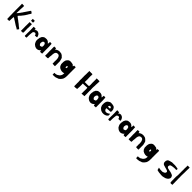

<svg xmlns="http://www.w3.org/2000/svg" viewBox="628 -2864 5323 5323"><g transform="rotate(45 3290.0 -202.0)"><path d="M353 -105Q365 -94 377 -84.5Q389 -75 398 -66Q404 -61 414 -52.5Q424 -44 432 -41Q437 -36 443.5 -32Q450 -28 454 -24Q459 -19 464 -14.5Q469 -10 472 -4Q471 -3 471 -2Q471 -1 470 1Q469 6 465 9Q457 17 452 24.5Q447 32 442 37L434 45Q432 47 432 48Q427 48 423 44Q419 40 414 36Q401 28 396.5 23.5Q392 19 379 15Q376 13 368.5 9Q361 5 358 3Q345 -1 333 -10Q321 -19 307 -27L229 -78Q219 -83 210.5 -89Q202 -95 192 -100Q185 -104 180.5 -107.5Q176 -111 170 -116Q162 -121 153 -126Q144 -131 136 -134L128 -138V-132Q128 -124 126.5 -117Q125 -110 125 -105Q124 -79 122 -53.5Q120 -28 120 -2Q120 6 119.5 14Q119 22 114 30H109Q97 30 91.5 29.5Q86 29 83 29Q75 29 70 30Q67 31 60 31Q58 31 54 30.5Q50 30 42 30Q41 27 39 25Q37 23 37 20Q38 16 38 11Q38 6 38 0Q38 -15 36 -44.5Q34 -74 34 -122Q34 -135 34.5 -143Q35 -151 35 -155Q35 -159 35 -163Q35 -167 34 -172Q32 -188 32 -204Q32 -220 33 -237V-265Q33 -280 32 -295.5Q31 -311 31 -327Q31 -335 31.5 -343Q32 -351 33 -359Q33 -367 32 -373.5Q31 -380 31 -384Q31 -390 32 -393V-506L30 -557Q35 -562 36.5 -562.5Q38 -563 43 -563Q45 -563 46 -562.5Q47 -562 48 -562Q48 -562 58.5 -561.5Q69 -561 81 -560.5Q93 -560 103.5 -559.5Q114 -559 115 -558Q117 -542 115.5 -534.5Q114 -527 114 -507V-488Q110 -460 109.5 -431.5Q109 -403 109 -376Q108 -346 106.5 -332.5Q105 -319 105 -301V-280Q105 -275 104.5 -273.5Q104 -272 104 -271Q104 -269 109 -269L114 -274Q119 -279 124 -285.5Q129 -292 133 -296Q134 -298 139 -303.5Q144 -309 146 -311Q157 -329 165.5 -337Q174 -345 182 -359Q188 -368 193.5 -377Q199 -386 207 -394L209 -396Q214 -407 221 -416.5Q228 -426 235 -437Q243 -448 250.5 -460Q258 -472 266 -483L337 -588Q339 -591 343.5 -595Q348 -599 351 -601Q355 -598 363 -593Q371 -588 382 -580Q390 -575 397.5 -569.5Q405 -564 410 -552Q410 -549 403.5 -538Q397 -527 388.5 -514.5Q380 -502 373 -491.5Q366 -481 365 -479Q359 -469 354.5 -458.5Q350 -448 345 -443Q337 -433 330.5 -421.5Q324 -410 317 -399Q306 -382 293.5 -367Q281 -352 269 -337Q258 -322 247 -308Q236 -294 233 -292Q226 -284 219 -277.5Q212 -271 205 -264Q198 -257 193 -249.5Q188 -242 183 -236Q187 -233 188.5 -230Q190 -227 195 -224Q207 -216 220 -204Q233 -192 245 -184Q262 -175 276 -163.5Q290 -152 307 -138Q311 -133 319.5 -129Q328 -125 336 -116Q340 -112 344.5 -109.5Q349 -107 353 -105Z M539 -417Q538 -419 538 -426Q538 -429 538.5 -435.5Q539 -442 539 -453Q539 -458 538.5 -462Q538 -466 538 -470Q538 -472 538.5 -473Q539 -474 539 -476H611Q616 -476 617 -475.5Q618 -475 618 -470V-405Q614 -404 600 -404H598H587H586H582H581H580H579H578H577H575H574Q561 -404 550.5 -404.5Q540 -405 540 -407Q539 -409 539 -417ZM624 -87Q625 -80 625 -74Q625 -68 625 -62Q625 -56 624.5 -45.5Q624 -35 622 -21Q622 -15 619 -12Q609 -10 598.5 -9Q588 -8 581 -8H572H565Q559 -8 552 -7Q545 -6 541 -6Q541 -12 540.5 -16Q540 -20 540 -23V-31Q541 -34 541 -42Q541 -45 540.5 -51Q540 -57 540 -65V-114Q539 -137 539 -161Q539 -185 538 -193V-200Q538 -206 539 -213Q540 -220 540 -229Q539 -234 539 -238.5Q539 -243 539 -248Q539 -253 539.5 -262.5Q540 -272 540 -286Q540 -298 539.5 -311Q539 -324 539 -330Q539 -335 539 -340Q539 -345 540 -349Q548 -351 560 -351Q572 -351 586 -352Q591 -353 597 -353Q603 -353 608 -353H618H619H620H621H622H623H624Q626 -353 626 -349V-346Q625 -342 625 -340V-317V-284Q625 -277 625 -271Q625 -265 624 -258Q625 -251 625 -245Q625 -239 625 -234Q625 -228 624.5 -218.5Q624 -209 622 -189V-183V-182V-180V-179V-177V-176V-175V-174V-173Q622 -160 623 -143.5Q624 -127 624 -112V-110V-96V-95V-91V-89V-88Z M713 -128Q713 -135 713.5 -144.5Q714 -154 714 -158Q714 -163 714 -167Q714 -171 713 -176Q714 -181 714 -185Q714 -189 714 -194V-195V-203V-204V-207V-208V-213L711 -294V-339Q722 -339 729 -339.5Q736 -340 739 -340Q744 -340 749.5 -339.5Q755 -339 761 -338Q764 -337 769 -337H783Q791 -335 790 -335V-336Q791 -336 793 -334Q793 -329 792 -326.5Q791 -324 791 -319V-287Q795 -292 796.5 -295.5Q798 -299 803 -304L809 -306Q822 -319 838 -322.5Q854 -326 866 -326Q875 -326 879 -325Q883 -325 892 -321.5Q901 -318 910 -313Q919 -311 922 -309L925 -306Q935 -297 944 -290.5Q953 -284 957 -274Q967 -260 973 -244Q979 -228 984 -209Q984 -204 983 -200Q982 -196 977 -196Q962 -191 952 -191Q951 -191 949 -191.5Q947 -192 944 -192Q939 -192 931.5 -191.5Q924 -191 916 -190H905Q903 -191 902.5 -193Q902 -195 902 -196Q901 -202 899.5 -206.5Q898 -211 898 -214Q898 -216 897 -219Q896 -222 895 -224Q893 -228 892 -229Q873 -248 855 -248H854H853H852H851H850Q847 -248 843 -246Q838 -244 828.5 -239.5Q819 -235 816 -232L806 -222Q800 -216 797 -209Q796 -205 795.5 -195.5Q795 -186 795 -184Q793 -175 791 -160Q789 -145 789 -134Q789 -127 787.5 -116Q786 -105 786 -96Q786 -89 785.5 -83Q785 -77 785 -71V-33Q785 -27 784.5 -20Q784 -13 784 -6V16Q759 22 742 22Q726 22 715 16Q713 9 712.5 1Q712 -7 712 -10V-14Q713 -20 713 -26Q713 -32 713 -38Q713 -44 712.5 -56Q712 -68 712 -87V-97Q712 -103 712.5 -111Q713 -119 713 -128Z M1293 2Q1283 9 1276.5 13.5Q1270 18 1261 23Q1246 32 1228.5 35Q1211 38 1196 38Q1181 38 1164.5 32Q1148 26 1135 21Q1131 20 1127.5 17.5Q1124 15 1121 13Q1115 8 1107.5 3Q1100 -2 1095 -7Q1092 -9 1089.5 -11.5Q1087 -14 1083 -16Q1078 -19 1074 -26Q1069 -37 1061.5 -47.5Q1054 -58 1049 -72Q1046 -83 1041 -93Q1036 -103 1036 -112Q1036 -117 1035 -129Q1034 -141 1034 -146Q1034 -155 1034.5 -160Q1035 -165 1035 -175Q1035 -180 1036.5 -185.5Q1038 -191 1040 -200Q1042 -211 1043 -223.5Q1044 -236 1046 -244Q1053 -257 1055.5 -260Q1058 -263 1060 -271Q1062 -277 1065.5 -286.5Q1069 -296 1076 -301Q1079 -303 1085 -308.5Q1091 -314 1097.5 -319.5Q1104 -325 1109.5 -329.5Q1115 -334 1116 -334L1134 -342Q1151 -348 1171 -348L1202 -349H1203H1204H1207H1208H1209H1210H1211H1212H1213Q1221 -349 1222 -348Q1227 -348 1232 -345Q1237 -342 1242 -342Q1255 -342 1267 -330Q1276 -326 1283 -321V-320L1285 -318L1287 -316L1289 -314L1291 -312L1293 -310L1295 -308L1297 -306L1299 -304L1301 -302L1302 -301L1303 -300L1304 -299L1306 -297L1310 -293L1312 -291Q1312 -287 1316 -286Q1317 -285 1317.5 -285Q1318 -285 1319 -284Q1321 -286 1321.5 -292Q1322 -298 1325 -303Q1326 -317 1326.5 -328.5Q1327 -340 1328 -344V-347Q1328 -351 1329.5 -356Q1331 -361 1334 -361H1336Q1337 -362 1339 -362Q1342 -362 1361.5 -358.5Q1381 -355 1396 -355Q1397 -355 1397 -350Q1397 -345 1396 -342L1402 -246V-138Q1402 -135 1401.5 -132Q1401 -129 1401 -126Q1402 -121 1402 -117Q1402 -113 1402 -108V-98V-97V-94V-92V-90V-88Q1403 -85 1403 -78Q1403 -76 1402.5 -71Q1402 -66 1402 -58Q1402 -52 1402.5 -41.5Q1403 -31 1403 -20V-18V-17V-10V-8V-7V-6V-5V-4V-3V-2V0V1V4V10V12V13V14V15V16V18V19V24L1396 25Q1394 26 1391 26Q1390 26 1389 25.5Q1388 25 1380 25Q1378 25 1369 27Q1360 29 1355 29Q1352 29 1347.5 28.5Q1343 28 1339 26Q1334 26 1332 25Q1330 24 1325 24Q1320 20 1319.5 12Q1319 4 1319 -1V-26L1311 -15ZM1274 -130Q1274 -136 1275 -148Q1276 -160 1276 -163Q1276 -182 1267 -207Q1264 -215 1258 -224Q1252 -233 1239 -238Q1232 -240 1227 -242Q1222 -244 1217 -244H1213Q1206 -242 1195.5 -235Q1185 -228 1178 -218Q1173 -213 1172 -207Q1171 -201 1170 -193Q1167 -180 1165.5 -173Q1164 -166 1164 -155Q1164 -135 1175.5 -120Q1187 -105 1190 -100Q1193 -97 1195.5 -96.5Q1198 -96 1203 -91Q1209 -88 1214 -88Q1221 -88 1242 -98H1248Q1257 -103 1263 -108Q1269 -113 1274 -123Z M1501 -341Q1501 -344 1500.5 -346.5Q1500 -349 1500 -350V-353Q1501 -353 1503.5 -353.5Q1506 -354 1508 -354H1514Q1516 -355 1521 -355Q1522 -355 1524 -354.5Q1526 -354 1527 -354Q1532 -354 1534 -355H1564Q1566 -355 1568 -353L1569 -352L1570 -351L1571 -350L1573 -341Q1573 -337 1574 -334Q1576 -324 1576 -317Q1577 -315 1577 -311Q1577 -305 1578 -305Q1582 -309 1584 -313.5Q1586 -318 1589 -320Q1591 -322 1592 -322.5Q1593 -323 1594 -324Q1594 -325 1595 -325H1596V-326H1597Q1597 -326 1610 -334Q1619 -339 1626.5 -342Q1634 -345 1650 -353Q1657 -355 1677 -358.5Q1697 -362 1712 -362Q1723 -361 1730 -359.5Q1737 -358 1749 -356Q1754 -355 1765.5 -354Q1777 -353 1781 -351Q1806 -337 1821 -327Q1836 -317 1847 -300Q1849 -298 1853 -295.5Q1857 -293 1862 -288Q1867 -283 1871.5 -274.5Q1876 -266 1876 -264Q1880 -247 1885 -236.5Q1890 -226 1891 -209Q1892 -201 1896 -191.5Q1900 -182 1900 -172Q1900 -162 1900.5 -153.5Q1901 -145 1901 -140Q1901 -135 1901 -128.5Q1901 -122 1900 -114Q1900 -107 1900.5 -101Q1901 -95 1901 -89V-42V-41V-36V-35V-34V-33V-31V-30Q1901 -22 1900 -18Q1900 -10 1900.5 -4Q1901 2 1901 10V11V12V13V14V15Q1901 16 1899 18Q1898 19 1894 19H1893H1890H1889H1888Q1879 19 1873.5 19.5Q1868 20 1866 20Q1858 20 1854 19L1824 16H1819H1810Q1806 16 1804 13Q1803 5 1803 -1Q1803 -7 1803 -12Q1803 -16 1803.5 -22.5Q1804 -29 1804 -37Q1804 -42 1803 -49.5Q1802 -57 1801 -70L1804 -123Q1804 -134 1803.5 -139Q1803 -144 1802.5 -147.5Q1802 -151 1801.5 -156Q1801 -161 1801 -172Q1801 -190 1794.5 -208Q1788 -226 1779 -244Q1774 -254 1766 -262Q1758 -270 1745 -276Q1743 -277 1740 -278Q1737 -279 1735 -279L1712 -281H1708Q1693 -281 1676 -274.5Q1659 -268 1655 -261Q1651 -255 1648.5 -250.5Q1646 -246 1644 -243V-242H1643V-241Q1642 -241 1642 -240Q1642 -239 1641 -239Q1641 -238 1640 -238V-237V-236Q1639 -236 1639 -235Q1638 -235 1638 -234Q1638 -233 1637 -233V-232H1636V-231Q1635 -229 1633 -221Q1631 -213 1628.5 -202.5Q1626 -192 1624 -180.5Q1622 -169 1622 -160V-158V-153V-151V-150V-149V-148V-147Q1622 -138 1621 -134L1619 -106L1613 -68V-66V-57V-54V-53V-52V-50V-49V-48V-47Q1613 -41 1613 -35.5Q1613 -30 1612 -25V-2Q1607 2 1602 2Q1591 4 1587.5 5.5Q1584 7 1577 7H1570H1560Q1552 7 1542.5 7.5Q1533 8 1527 8Q1516 8 1512 7Q1508 6 1504 6Q1502 5 1501 5V4V3V2V1V0V-1Q1501 -5 1501.5 -13.5Q1502 -22 1502 -31.5Q1502 -41 1502.5 -50Q1503 -59 1503 -64Q1503 -82 1502 -94Q1501 -106 1501 -124Q1501 -139 1500.5 -148.5Q1500 -158 1499 -173Q1499 -181 1500 -193.5Q1501 -206 1501 -220Q1501 -237 1500.5 -253Q1500 -269 1500 -277Q1499 -294 1499 -309.5Q1499 -325 1501 -341Z M1989 -271Q1989 -273 1992.5 -284Q1996 -295 1997 -296Q1999 -301 2000 -304.5Q2001 -308 2006 -315Q2010 -320 2016.5 -327Q2023 -334 2025 -337Q2031 -345 2034 -348Q2038 -353 2046 -358Q2054 -363 2059 -368Q2073 -372 2083.5 -376Q2094 -380 2104 -380Q2124 -380 2142.5 -379Q2161 -378 2175 -373Q2190 -373 2200 -369.5Q2210 -366 2220 -361Q2225 -351 2233 -345.5Q2241 -340 2246 -335L2252 -329Q2259 -333 2259 -339Q2259 -340 2258.5 -340.5Q2258 -341 2258 -342Q2258 -345 2260 -351Q2262 -357 2262 -361.5Q2262 -366 2264 -368Q2265 -369 2268 -369Q2270 -369 2272.5 -368.5Q2275 -368 2279 -368Q2288 -368 2297.5 -368.5Q2307 -369 2311 -369Q2320 -369 2323 -368Q2325 -367 2327 -364.5Q2329 -362 2329 -361V-354V-286Q2329 -281 2328.5 -269Q2328 -257 2328 -244V-240V-239V-230V-229V-228V-226V-225V-224V-223V-221V-219Q2328 -208 2329 -207Q2329 -197 2328.5 -188Q2328 -179 2328 -175V-168L2329 -136V-129Q2329 -123 2328.5 -115.5Q2328 -108 2328 -100Q2328 -95 2328 -90Q2328 -85 2329 -80Q2330 -77 2330 -68Q2330 -66 2329.5 -55Q2329 -44 2328.5 -30.5Q2328 -17 2327.5 -4.5Q2327 8 2327 13Q2327 32 2320.5 51.5Q2314 71 2309 90Q2304 100 2299 109Q2294 118 2284 129Q2280 134 2275 141.5Q2270 149 2265 154Q2260 161 2247.5 169.5Q2235 178 2230 186Q2225 192 2213 196Q2201 200 2196 201L2161 213Q2152 218 2142.5 221.5Q2133 225 2119 226Q2117 226 2115 226Q2115 225 2114 225Q2112 225 2111 226Q2101 226 2094.5 228.5Q2088 231 2078 231H2072Q2058 231 2055 230.5Q2052 230 2049 230Q2046 230 2041.5 230Q2037 230 2032 231Q2031 231 2027.5 231.5Q2024 232 2023 232Q2021 232 2021 231Q2021 212 2019.5 196Q2018 180 2018 165L2025 159H2059Q2073 154 2084.5 153Q2096 152 2111 147Q2125 138 2136.5 129Q2148 120 2162 115Q2172 106 2181 96.5Q2190 87 2195 77Q2204 68 2206.5 58Q2209 48 2214 38Q2214 29 2217 19.5Q2220 10 2220 0V-26Q2220 -29 2219 -29Q2218 -29 2217 -28Q2216 -27 2215.5 -27Q2215 -27 2214 -26Q2200 -17 2181 -15.5Q2162 -14 2143 -14H2136Q2123 -16 2109 -20Q2096 -23 2087 -26Q2078 -29 2067 -35Q2064 -37 2058 -39.5Q2052 -42 2038 -50L2004 -88Q2001 -93 1998.5 -101Q1996 -109 1992 -120Q1990 -126 1987 -133Q1984 -140 1982 -148V-232Q1982 -237 1984.5 -245.5Q1987 -254 1987 -258Q1987 -261 1988 -262Q1988 -264 1988.5 -266Q1989 -268 1989 -271ZM2143 -161Q2148 -161 2152.5 -162Q2157 -163 2162 -168Q2164 -172 2164 -175Q2164 -176 2163.5 -176.5Q2163 -177 2163 -178Q2163 -181 2165 -183Q2169 -190 2169 -192Q2169 -193 2168.5 -194Q2168 -195 2168 -200Q2168 -213 2156 -225Q2151 -230 2149 -230Q2147 -230 2136 -225Q2129 -218 2129 -196Q2129 -194 2128.5 -190Q2128 -186 2128 -184Q2128 -180 2130 -174Q2130 -172 2135 -166.5Q2140 -161 2143 -161Z M2795 -255Q2795 -254 2798 -254Q2800 -254 2804.5 -254.5Q2809 -255 2818 -255H2930Q2938 -255 2944.5 -258Q2951 -261 2959 -261V-267Q2961 -276 2962 -294Q2963 -312 2963 -321Q2963 -329 2962 -337.5Q2961 -346 2961 -354Q2962 -357 2962 -362Q2962 -366 2961 -371.5Q2960 -377 2960 -385V-431Q2960 -434 2960.5 -441Q2961 -448 2961 -452Q2961 -461 2960 -466Q2960 -482 2960.5 -489Q2961 -496 2961 -500Q2961 -505 2961 -510Q2961 -515 2960 -521Q2961 -522 2961 -525Q2961 -527 2960 -529.5Q2959 -532 2959 -537Q2959 -539 2958.5 -540.5Q2958 -542 2958 -544V-548V-550V-551V-552Q2958 -558 2959 -561H3066Q3071 -556 3071.5 -552.5Q3072 -549 3072 -544Q3072 -530 3071.5 -517.5Q3071 -505 3071 -494Q3071 -476 3068.5 -455.5Q3066 -435 3066 -413Q3066 -405 3066.5 -397Q3067 -389 3067 -385Q3067 -376 3066 -371Q3063 -346 3062.5 -323Q3062 -300 3062 -277Q3062 -257 3064 -236.5Q3066 -216 3066 -199Q3064 -192 3064 -174.5Q3064 -157 3064.5 -137Q3065 -117 3065.5 -99Q3066 -81 3066 -74V28Q3044 28 3026.5 30.5Q3009 33 2991 33Q2983 33 2977.5 33.5Q2972 34 2964 39L2959 33Q2961 22 2960 1Q2959 -20 2959 -37V-40V-48V-51V-52V-53V-54V-55V-56Q2960 -79 2960.5 -102.5Q2961 -126 2961 -149Q2961 -149 2960.5 -154.5Q2960 -160 2959.5 -167.5Q2959 -175 2959 -182Q2959 -189 2959 -191Q2959 -194 2957 -194H2954H2950Q2946 -195 2939 -195Q2935 -195 2930 -194Q2925 -193 2915 -193Q2903 -193 2881.5 -191Q2860 -189 2848 -189L2804 -188Q2799 -188 2796.5 -188.5Q2794 -189 2793 -189Q2790 -189 2788 -188Q2785 -188 2785 -184Q2785 -182 2786 -181Q2786 -169 2787 -156.5Q2788 -144 2788 -130V-103Q2788 -77 2787.5 -52Q2787 -27 2783 -1V28Q2778 32 2773.5 32.5Q2769 33 2761 33Q2753 33 2741 33.5Q2729 34 2721 39H2692Q2687 39 2683 37.5Q2679 36 2670 33V-35Q2670 -60 2669.5 -67Q2669 -74 2669 -78Q2668 -80 2668 -86Q2668 -88 2668.5 -92.5Q2669 -97 2669 -100Q2670 -106 2670 -112Q2670 -118 2670 -124Q2670 -134 2669 -150Q2668 -166 2667 -181Q2666 -186 2666 -190Q2666 -194 2666 -199V-200V-207V-208V-210V-211V-212V-213V-214V-215V-216Q2666 -233 2667 -245Q2668 -257 2668 -264Q2668 -269 2668 -273.5Q2668 -278 2667 -283Q2666 -288 2666 -291.5Q2666 -295 2666 -299Q2666 -309 2668 -319V-322Q2668 -327 2666.5 -335.5Q2665 -344 2665 -356Q2665 -386 2667 -410Q2669 -434 2669 -444Q2669 -449 2669 -454Q2669 -459 2668 -464V-465V-469V-471V-472V-473V-474V-475V-476V-477V-478Q2668 -491 2669 -509Q2670 -527 2670 -532Q2670 -541 2668 -545.5Q2666 -550 2666 -554V-561H2788Q2793 -556 2794 -553Q2795 -552 2795 -550Q2796 -545 2796 -540Q2796 -535 2796 -530Q2796 -521 2795 -506.5Q2794 -492 2793 -472Q2793 -445 2794.5 -419Q2796 -393 2797 -367Q2797 -353 2796.5 -338Q2796 -323 2796 -309Q2796 -295 2795.5 -282.5Q2795 -270 2795 -264Z M3401 2Q3391 9 3384.5 13.5Q3378 18 3369 23Q3354 32 3336.5 35Q3319 38 3304 38Q3289 38 3272.5 32Q3256 26 3243 21Q3239 20 3235.5 17.5Q3232 15 3229 13Q3223 8 3215.5 3Q3208 -2 3203 -7Q3200 -9 3197.5 -11.5Q3195 -14 3191 -16Q3186 -19 3182 -26Q3177 -37 3169.5 -47.5Q3162 -58 3157 -72Q3154 -83 3149 -93Q3144 -103 3144 -112Q3144 -117 3143 -129Q3142 -141 3142 -146Q3142 -155 3142.5 -160Q3143 -165 3143 -175Q3143 -180 3144.5 -185.5Q3146 -191 3148 -200Q3150 -211 3151 -223.5Q3152 -236 3154 -244Q3161 -257 3163.5 -260Q3166 -263 3168 -271Q3170 -277 3173.5 -286.5Q3177 -296 3184 -301Q3187 -303 3193 -308.5Q3199 -314 3205.5 -319.5Q3212 -325 3217.5 -329.5Q3223 -334 3224 -334L3242 -342Q3259 -348 3279 -348L3310 -349H3311H3312H3315H3316H3317H3318H3319H3320H3321Q3329 -349 3330 -348Q3335 -348 3340 -345Q3345 -342 3350 -342Q3363 -342 3375 -330Q3384 -326 3391 -321V-320L3393 -318L3395 -316L3397 -314L3399 -312L3401 -310L3403 -308L3405 -306L3407 -304L3409 -302L3410 -301L3411 -300L3412 -299L3414 -297L3418 -293L3420 -291Q3420 -287 3424 -286Q3425 -285 3425.5 -285Q3426 -285 3427 -284Q3429 -286 3429.5 -292Q3430 -298 3433 -303Q3434 -317 3434.5 -328.5Q3435 -340 3436 -344V-347Q3436 -351 3437.5 -356Q3439 -361 3442 -361H3444Q3445 -362 3447 -362Q3450 -362 3469.5 -358.5Q3489 -355 3504 -355Q3505 -355 3505 -350Q3505 -345 3504 -342L3510 -246V-138Q3510 -135 3509.5 -132Q3509 -129 3509 -126Q3510 -121 3510 -117Q3510 -113 3510 -108V-98V-97V-94V-92V-90V-88Q3511 -85 3511 -78Q3511 -76 3510.5 -71Q3510 -66 3510 -58Q3510 -52 3510.5 -41.5Q3511 -31 3511 -20V-18V-17V-10V-8V-7V-6V-5V-4V-3V-2V0V1V4V10V12V13V14V15V16V18V19V24L3504 25Q3502 26 3499 26Q3498 26 3497 25.5Q3496 25 3488 25Q3486 25 3477 27Q3468 29 3463 29Q3460 29 3455.5 28.5Q3451 28 3447 26Q3442 26 3440 25Q3438 24 3433 24Q3428 20 3427.5 12Q3427 4 3427 -1V-26L3419 -15ZM3382 -130Q3382 -136 3383 -148Q3384 -160 3384 -163Q3384 -182 3375 -207Q3372 -215 3366 -224Q3360 -233 3347 -238Q3340 -240 3335 -242Q3330 -244 3325 -244H3321Q3314 -242 3303.5 -235Q3293 -228 3286 -218Q3281 -213 3280 -207Q3279 -201 3278 -193Q3275 -180 3273.5 -173Q3272 -166 3272 -155Q3272 -135 3283.5 -120Q3295 -105 3298 -100Q3301 -97 3303.5 -96.5Q3306 -96 3311 -91Q3317 -88 3322 -88Q3329 -88 3350 -98H3356Q3365 -103 3371 -108Q3377 -113 3382 -123Z M3895 -192Q3895 -187 3890 -182Q3887 -179 3881 -178Q3875 -177 3870 -177Q3866 -176 3862 -175.5Q3858 -175 3853 -175H3851H3850H3844H3843H3842H3841H3840H3839H3838H3837H3836Q3822 -175 3815 -174.5Q3808 -174 3792 -172L3732 -167V-155Q3732 -144 3735 -133.5Q3738 -123 3746 -112Q3751 -104 3758 -97Q3765 -90 3772 -88Q3775 -87 3778 -86Q3781 -85 3783 -84Q3792 -80 3798 -80H3801Q3828 -80 3840.5 -86Q3853 -92 3871 -101Q3875 -101 3879.5 -105Q3884 -109 3886 -110Q3891 -112 3900.5 -120Q3910 -128 3915 -130Q3917 -128 3917 -122V-109Q3917 -100 3918 -95V-64Q3910 -55 3908.5 -53Q3907 -51 3902 -46L3893 -37Q3875 -19 3855 -13Q3844 -7 3831 -4.5Q3818 -2 3810 1Q3805 2 3801 2.5Q3797 3 3793 3H3785Q3766 3 3748 2.5Q3730 2 3710 -8H3708Q3701 -8 3689.5 -12.5Q3678 -17 3674 -22Q3663 -28 3654.5 -37Q3646 -46 3636 -53Q3622 -63 3616 -74Q3610 -85 3605 -97Q3603 -102 3600.5 -107Q3598 -112 3596 -117L3593 -126Q3592 -127 3592 -128Q3592 -129 3591 -130V-131Q3590 -133 3589.5 -135Q3589 -137 3588 -139Q3588 -150 3587.5 -160Q3587 -170 3587 -180V-217Q3587 -235 3594.5 -260Q3602 -285 3613 -303Q3615 -306 3620 -311Q3623 -315 3627.5 -319Q3632 -323 3637 -328Q3640 -329 3643.5 -331Q3647 -333 3654 -337Q3657 -339 3661.5 -344Q3666 -349 3674 -351Q3685 -355 3695 -359.5Q3705 -364 3710 -364Q3717 -364 3735.5 -363Q3754 -362 3771 -361Q3780 -360 3786 -358Q3792 -356 3795 -356Q3810 -355 3820 -351Q3838 -345 3846.5 -338.5Q3855 -332 3861 -325Q3865 -320 3868.5 -313.5Q3872 -307 3876 -302Q3881 -296 3885.5 -285.5Q3890 -275 3892 -265Q3894 -257 3895 -244Q3896 -231 3896 -221Q3896 -211 3895.5 -206Q3895 -201 3895 -192ZM3809 -251V-253V-254V-255V-256V-257V-258Q3809 -263 3807 -265Q3799 -278 3787.5 -280Q3776 -282 3769 -282Q3762 -282 3759 -281Q3752 -280 3750 -276Q3750 -275 3749 -275Q3748 -274 3748 -273V-272Q3747 -271 3746 -271V-270Q3745 -269 3745 -268.5Q3745 -268 3744 -267Q3742 -265 3741 -263Q3740 -261 3738 -259Q3736 -257 3735.5 -253.5Q3735 -250 3734 -247Q3732 -242 3732 -240Q3732 -238 3734 -230Q3739 -228 3750 -227Q3761 -226 3773.5 -226Q3786 -226 3797.5 -227Q3809 -228 3813 -230V-231Q3813 -232 3811 -236Q3809 -240 3809 -250Z M3986 -128Q3986 -135 3986.5 -144.5Q3987 -154 3987 -158Q3987 -163 3987 -167Q3987 -171 3986 -176Q3987 -181 3987 -185Q3987 -189 3987 -194V-195V-203V-204V-207V-208V-213L3984 -294V-339Q3995 -339 4002 -339.5Q4009 -340 4012 -340Q4017 -340 4022.5 -339.5Q4028 -339 4034 -338Q4037 -337 4042 -337H4056Q4064 -335 4063 -335V-336Q4064 -336 4066 -334Q4066 -329 4065 -326.5Q4064 -324 4064 -319V-287Q4068 -292 4069.5 -295.5Q4071 -299 4076 -304L4082 -306Q4095 -319 4111 -322.5Q4127 -326 4139 -326Q4148 -326 4152 -325Q4156 -325 4165 -321.5Q4174 -318 4183 -313Q4192 -311 4195 -309L4198 -306Q4208 -297 4217 -290.5Q4226 -284 4230 -274Q4240 -260 4246 -244Q4252 -228 4257 -209Q4257 -204 4256 -200Q4255 -196 4250 -196Q4235 -191 4225 -191Q4224 -191 4222 -191.5Q4220 -192 4217 -192Q4212 -192 4204.5 -191.5Q4197 -191 4189 -190H4178Q4176 -191 4175.5 -193Q4175 -195 4175 -196Q4174 -202 4172.5 -206.5Q4171 -211 4171 -214Q4171 -216 4170 -219Q4169 -222 4168 -224Q4166 -228 4165 -229Q4146 -248 4128 -248H4127H4126H4125H4124H4123Q4120 -248 4116 -246Q4111 -244 4101.5 -239.5Q4092 -235 4089 -232L4079 -222Q4073 -216 4070 -209Q4069 -205 4068.5 -195.5Q4068 -186 4068 -184Q4066 -175 4064 -160Q4062 -145 4062 -134Q4062 -127 4060.5 -116Q4059 -105 4059 -96Q4059 -89 4058.5 -83Q4058 -77 4058 -71V-33Q4058 -27 4057.5 -20Q4057 -13 4057 -6V16Q4032 22 4015 22Q3999 22 3988 16Q3986 9 3985.5 1Q3985 -7 3985 -10V-14Q3986 -20 3986 -26Q3986 -32 3986 -38Q3986 -44 3985.5 -56Q3985 -68 3985 -87V-97Q3985 -103 3985.5 -111Q3986 -119 3986 -128Z M4566 2Q4556 9 4549.5 13.5Q4543 18 4534 23Q4519 32 4501.5 35Q4484 38 4469 38Q4454 38 4437.5 32Q4421 26 4408 21Q4404 20 4400.5 17.5Q4397 15 4394 13Q4388 8 4380.5 3Q4373 -2 4368 -7Q4365 -9 4362.5 -11.5Q4360 -14 4356 -16Q4351 -19 4347 -26Q4342 -37 4334.5 -47.5Q4327 -58 4322 -72Q4319 -83 4314 -93Q4309 -103 4309 -112Q4309 -117 4308 -129Q4307 -141 4307 -146Q4307 -155 4307.5 -160Q4308 -165 4308 -175Q4308 -180 4309.5 -185.5Q4311 -191 4313 -200Q4315 -211 4316 -223.5Q4317 -236 4319 -244Q4326 -257 4328.5 -260Q4331 -263 4333 -271Q4335 -277 4338.5 -286.5Q4342 -296 4349 -301Q4352 -303 4358 -308.5Q4364 -314 4370.5 -319.5Q4377 -325 4382.5 -329.5Q4388 -334 4389 -334L4407 -342Q4424 -348 4444 -348L4475 -349H4476H4477H4480H4481H4482H4483H4484H4485H4486Q4494 -349 4495 -348Q4500 -348 4505 -345Q4510 -342 4515 -342Q4528 -342 4540 -330Q4549 -326 4556 -321V-320L4558 -318L4560 -316L4562 -314L4564 -312L4566 -310L4568 -308L4570 -306L4572 -304L4574 -302L4575 -301L4576 -300L4577 -299L4579 -297L4583 -293L4585 -291Q4585 -287 4589 -286Q4590 -285 4590.5 -285Q4591 -285 4592 -284Q4594 -286 4594.5 -292Q4595 -298 4598 -303Q4599 -317 4599.5 -328.5Q4600 -340 4601 -344V-347Q4601 -351 4602.5 -356Q4604 -361 4607 -361H4609Q4610 -362 4612 -362Q4615 -362 4634.5 -358.5Q4654 -355 4669 -355Q4670 -355 4670 -350Q4670 -345 4669 -342L4675 -246V-138Q4675 -135 4674.5 -132Q4674 -129 4674 -126Q4675 -121 4675 -117Q4675 -113 4675 -108V-98V-97V-94V-92V-90V-88Q4676 -85 4676 -78Q4676 -76 4675.5 -71Q4675 -66 4675 -58Q4675 -52 4675.5 -41.5Q4676 -31 4676 -20V-18V-17V-10V-8V-7V-6V-5V-4V-3V-2V0V1V4V10V12V13V14V15V16V18V19V24L4669 25Q4667 26 4664 26Q4663 26 4662 25.5Q4661 25 4653 25Q4651 25 4642 27Q4633 29 4628 29Q4625 29 4620.5 28.5Q4616 28 4612 26Q4607 26 4605 25Q4603 24 4598 24Q4593 20 4592.5 12Q4592 4 4592 -1V-26L4584 -15ZM4547 -130Q4547 -136 4548 -148Q4549 -160 4549 -163Q4549 -182 4540 -207Q4537 -215 4531 -224Q4525 -233 4512 -238Q4505 -240 4500 -242Q4495 -244 4490 -244H4486Q4479 -242 4468.5 -235Q4458 -228 4451 -218Q4446 -213 4445 -207Q4444 -201 4443 -193Q4440 -180 4438.5 -173Q4437 -166 4437 -155Q4437 -135 4448.5 -120Q4460 -105 4463 -100Q4466 -97 4468.5 -96.5Q4471 -96 4476 -91Q4482 -88 4487 -88Q4494 -88 4515 -98H4521Q4530 -103 4536 -108Q4542 -113 4547 -123Z M4774 -341Q4774 -344 4773.5 -346.5Q4773 -349 4773 -350V-353Q4774 -353 4776.5 -353.5Q4779 -354 4781 -354H4787Q4789 -355 4794 -355Q4795 -355 4797 -354.5Q4799 -354 4800 -354Q4805 -354 4807 -355H4837Q4839 -355 4841 -353L4842 -352L4843 -351L4844 -350L4846 -341Q4846 -337 4847 -334Q4849 -324 4849 -317Q4850 -315 4850 -311Q4850 -305 4851 -305Q4855 -309 4857 -313.5Q4859 -318 4862 -320Q4864 -322 4865 -322.5Q4866 -323 4867 -324Q4867 -325 4868 -325H4869V-326H4870Q4870 -326 4883 -334Q4892 -339 4899.5 -342Q4907 -345 4923 -353Q4930 -355 4950 -358.5Q4970 -362 4985 -362Q4996 -361 5003 -359.5Q5010 -358 5022 -356Q5027 -355 5038.5 -354Q5050 -353 5054 -351Q5079 -337 5094 -327Q5109 -317 5120 -300Q5122 -298 5126 -295.5Q5130 -293 5135 -288Q5140 -283 5144.5 -274.5Q5149 -266 5149 -264Q5153 -247 5158 -236.5Q5163 -226 5164 -209Q5165 -201 5169 -191.5Q5173 -182 5173 -172Q5173 -162 5173.5 -153.5Q5174 -145 5174 -140Q5174 -135 5174 -128.5Q5174 -122 5173 -114Q5173 -107 5173.5 -101Q5174 -95 5174 -89V-42V-41V-36V-35V-34V-33V-31V-30Q5174 -22 5173 -18Q5173 -10 5173.5 -4Q5174 2 5174 10V11V12V13V14V15Q5174 16 5172 18Q5171 19 5167 19H5166H5163H5162H5161Q5152 19 5146.5 19.5Q5141 20 5139 20Q5131 20 5127 19L5097 16H5092H5083Q5079 16 5077 13Q5076 5 5076 -1Q5076 -7 5076 -12Q5076 -16 5076.5 -22.5Q5077 -29 5077 -37Q5077 -42 5076 -49.5Q5075 -57 5074 -70L5077 -123Q5077 -134 5076.5 -139Q5076 -144 5075.5 -147.5Q5075 -151 5074.5 -156Q5074 -161 5074 -172Q5074 -190 5067.5 -208Q5061 -226 5052 -244Q5047 -254 5039 -262Q5031 -270 5018 -276Q5016 -277 5013 -278Q5010 -279 5008 -279L4985 -281H4981Q4966 -281 4949 -274.5Q4932 -268 4928 -261Q4924 -255 4921.5 -250.5Q4919 -246 4917 -243V-242H4916V-241Q4915 -241 4915 -240Q4915 -239 4914 -239Q4914 -238 4913 -238V-237V-236Q4912 -236 4912 -235Q4911 -235 4911 -234Q4911 -233 4910 -233V-232H4909V-231Q4908 -229 4906 -221Q4904 -213 4901.5 -202.5Q4899 -192 4897 -180.5Q4895 -169 4895 -160V-158V-153V-151V-150V-149V-148V-147Q4895 -138 4894 -134L4892 -106L4886 -68V-66V-57V-54V-53V-52V-50V-49V-48V-47Q4886 -41 4886 -35.5Q4886 -30 4885 -25V-2Q4880 2 4875 2Q4864 4 4860.5 5.5Q4857 7 4850 7H4843H4833Q4825 7 4815.5 7.5Q4806 8 4800 8Q4789 8 4785 7Q4781 6 4777 6Q4775 5 4774 5V4V3V2V1V0V-1Q4774 -5 4774.5 -13.5Q4775 -22 4775 -31.5Q4775 -41 4775.5 -50Q4776 -59 4776 -64Q4776 -82 4775 -94Q4774 -106 4774 -124Q4774 -139 4773.5 -148.5Q4773 -158 4772 -173Q4772 -181 4773 -193.5Q4774 -206 4774 -220Q4774 -237 4773.5 -253Q4773 -269 4773 -277Q4772 -294 4772 -309.5Q4772 -325 4774 -341Z M5262 -271Q5262 -273 5265.5 -284Q5269 -295 5270 -296Q5272 -301 5273 -304.5Q5274 -308 5279 -315Q5283 -320 5289.5 -327Q5296 -334 5298 -337Q5304 -345 5307 -348Q5311 -353 5319 -358Q5327 -363 5332 -368Q5346 -372 5356.5 -376Q5367 -380 5377 -380Q5397 -380 5415.5 -379Q5434 -378 5448 -373Q5463 -373 5473 -369.5Q5483 -366 5493 -361Q5498 -351 5506 -345.5Q5514 -340 5519 -335L5525 -329Q5532 -333 5532 -339Q5532 -340 5531.5 -340.5Q5531 -341 5531 -342Q5531 -345 5533 -351Q5535 -357 5535 -361.5Q5535 -366 5537 -368Q5538 -369 5541 -369Q5543 -369 5545.5 -368.5Q5548 -368 5552 -368Q5561 -368 5570.5 -368.5Q5580 -369 5584 -369Q5593 -369 5596 -368Q5598 -367 5600 -364.5Q5602 -362 5602 -361V-354V-286Q5602 -281 5601.5 -269Q5601 -257 5601 -244V-240V-239V-230V-229V-228V-226V-225V-224V-223V-221V-219Q5601 -208 5602 -207Q5602 -197 5601.5 -188Q5601 -179 5601 -175V-168L5602 -136V-129Q5602 -123 5601.5 -115.5Q5601 -108 5601 -100Q5601 -95 5601 -90Q5601 -85 5602 -80Q5603 -77 5603 -68Q5603 -66 5602.5 -55Q5602 -44 5601.5 -30.5Q5601 -17 5600.5 -4.5Q5600 8 5600 13Q5600 32 5593.5 51.5Q5587 71 5582 90Q5577 100 5572 109Q5567 118 5557 129Q5553 134 5548 141.5Q5543 149 5538 154Q5533 161 5520.5 169.5Q5508 178 5503 186Q5498 192 5486 196Q5474 200 5469 201L5434 213Q5425 218 5415.5 221.5Q5406 225 5392 226Q5390 226 5388 226Q5388 225 5387 225Q5385 225 5384 226Q5374 226 5367.5 228.5Q5361 231 5351 231H5345Q5331 231 5328 230.5Q5325 230 5322 230Q5319 230 5314.5 230Q5310 230 5305 231Q5304 231 5300.5 231.5Q5297 232 5296 232Q5294 232 5294 231Q5294 212 5292.5 196Q5291 180 5291 165L5298 159H5332Q5346 154 5357.5 153Q5369 152 5384 147Q5398 138 5409.5 129Q5421 120 5435 115Q5445 106 5454 96.5Q5463 87 5468 77Q5477 68 5479.5 58Q5482 48 5487 38Q5487 29 5490 19.5Q5493 10 5493 0V-26Q5493 -29 5492 -29Q5491 -29 5490 -28Q5489 -27 5488.5 -27Q5488 -27 5487 -26Q5473 -17 5454 -15.5Q5435 -14 5416 -14H5409Q5396 -16 5382 -20Q5369 -23 5360 -26Q5351 -29 5340 -35Q5337 -37 5331 -39.5Q5325 -42 5311 -50L5277 -88Q5274 -93 5271.5 -101Q5269 -109 5265 -120Q5263 -126 5260 -133Q5257 -140 5255 -148V-232Q5255 -237 5257.5 -245.5Q5260 -254 5260 -258Q5260 -261 5261 -262Q5261 -264 5261.5 -266Q5262 -268 5262 -271ZM5416 -161Q5421 -161 5425.5 -162Q5430 -163 5435 -168Q5437 -172 5437 -175Q5437 -176 5436.5 -176.5Q5436 -177 5436 -178Q5436 -181 5438 -183Q5442 -190 5442 -192Q5442 -193 5441.5 -194Q5441 -195 5441 -200Q5441 -213 5429 -225Q5424 -230 5422 -230Q5420 -230 5409 -225Q5402 -218 5402 -196Q5402 -194 5401.5 -190Q5401 -186 5401 -184Q5401 -180 5403 -174Q5403 -172 5408 -166.5Q5413 -161 5416 -161Z M6147 -51Q6157 -60 6162 -70.5Q6167 -81 6167 -96Q6167 -105 6162 -114Q6157 -123 6147 -128Q6123 -137 6098 -146Q6073 -155 6044 -160Q6030 -165 6014.5 -170Q5999 -175 5979 -180Q5939 -199 5929 -244V-246V-248V-250V-252V-253V-263V-264V-265V-266V-268V-269V-270V-273V-274V-278V-279V-280V-281Q5929 -299 5938 -318Q5944 -332 5948.5 -338.5Q5953 -345 5957.5 -348.5Q5962 -352 5966.5 -354.5Q5971 -357 5977 -362Q6000 -371 6016.5 -375.5Q6033 -380 6057 -385Q6067 -390 6076.5 -391Q6086 -392 6095 -392H6149Q6164 -392 6172.5 -392.5Q6181 -393 6186 -393Q6191 -393 6195 -393Q6199 -393 6204 -392Q6226 -391 6245 -388Q6264 -385 6289 -380Q6313 -377 6322 -373Q6320 -368 6318.5 -357Q6317 -346 6316 -335Q6316 -333 6315.5 -331.5Q6315 -330 6315 -328Q6315 -324 6312 -322H6310Q6310 -322 6302 -324Q6285 -326 6267 -326Q6249 -326 6231 -325Q6213 -324 6195 -321Q6177 -318 6160 -316Q6152 -314 6145 -312.5Q6138 -311 6131 -309Q6123 -307 6116.5 -304Q6110 -301 6102 -296Q6093 -286 6088 -274Q6083 -261 6083 -250Q6082 -249 6082 -244Q6082 -240 6083.5 -232Q6085 -224 6091 -217Q6105 -204 6115 -199Q6134 -194 6151.5 -190Q6169 -186 6183 -182Q6188 -182 6194 -180Q6200 -178 6205 -178Q6225 -176 6241 -171.5Q6257 -167 6276 -160Q6290 -155 6304.5 -149.5Q6319 -144 6333 -135Q6344 -120 6349.5 -109Q6355 -98 6360 -83V-57Q6360 -47 6356 -38Q6352 -29 6347 -24Q6337 2 6308 21Q6289 35 6268.5 44.5Q6248 54 6224 58Q6190 69 6169 70Q6148 71 6139 71Q6125 71 6111 70Q6097 69 6083 67L6028 62Q6019 61 6007 59Q5995 57 5983 53Q5966 48 5958.5 47.5Q5951 47 5950 45Q5949 43 5948 41.5Q5947 40 5947 39Q5942 28 5941 18.5Q5940 9 5935 -5L5932 -14V-15V-16H5931V-17V-18V-19V-20H5930V-21V-22V-25Q5930 -27 5929.5 -27.5Q5929 -28 5929 -29Q5929 -30 5930 -31Q5935 -31 5938.5 -30Q5942 -29 5947 -29Q5959 -26 5974.5 -23Q5990 -20 5999 -20Q6008 -20 6019 -19.5Q6030 -19 6044 -19Q6056 -18 6069 -18Q6082 -18 6095 -23Q6098 -26 6105 -29Q6112 -32 6120 -35Q6128 -38 6135.5 -42Q6143 -46 6147 -51Z M6525 -258Q6526 -257 6526 -248V-241V-240V-239V-238V-236Q6524 -230 6524 -227V-221V-220V-219V-218V-217Q6524 -211 6525 -194.5Q6526 -178 6526 -171V-149Q6526 -140 6526.5 -131Q6527 -122 6527 -113Q6527 -106 6526.5 -101Q6526 -96 6526 -93V-86Q6526 -80 6527 -74.5Q6528 -69 6528 -63V28Q6528 33 6529 36.5Q6530 40 6530 41Q6530 42 6529 42H6528Q6518 42 6505 44.5Q6492 47 6481 47Q6472 47 6465.5 46Q6459 45 6448 40V27Q6443 8 6442.5 -7.5Q6442 -23 6442 -37V-40V-48V-52V-53V-56V-58Q6442 -63 6442.5 -67.5Q6443 -72 6444 -77Q6444 -81 6442 -85Q6442 -86 6441.5 -90.5Q6441 -95 6441 -100V-105V-106V-107V-108V-109V-113V-114V-115V-116V-158Q6441 -170 6440.5 -177Q6440 -184 6440 -187Q6440 -192 6440.5 -196.5Q6441 -201 6442 -206Q6443 -207 6444 -215.5Q6445 -224 6445.5 -234.5Q6446 -245 6446.5 -254.5Q6447 -264 6447 -266Q6448 -271 6448 -276.5Q6448 -282 6448 -287Q6448 -293 6447.5 -298Q6447 -303 6447 -309Q6447 -314 6447 -319Q6447 -324 6448 -329Q6448 -358 6447.5 -376.5Q6447 -395 6447 -404Q6447 -413 6447 -422Q6447 -431 6448 -441V-445V-446V-459V-460V-461V-462V-464V-465V-466V-467V-472V-473V-477Q6448 -485 6448 -494Q6448 -503 6447 -511Q6446 -515 6446 -521Q6446 -525 6447.5 -534.5Q6449 -544 6449 -548Q6449 -554 6448 -559Q6448 -569 6449 -578.5Q6450 -588 6450 -597Q6450 -607 6449.5 -614Q6449 -621 6449 -631L6454 -636Q6464 -636 6473 -635.5Q6482 -635 6487 -635H6497Q6502 -636 6509 -636H6514H6515H6516H6517H6520H6521Q6526 -636 6529 -633Q6530 -625 6530 -616.5Q6530 -608 6530 -600Q6530 -584 6528.5 -560Q6527 -536 6527 -501V-431Q6526 -395 6524.5 -364Q6523 -333 6523 -303Q6523 -292 6524 -280.5Q6525 -269 6525 -258Z"/></g></svg>

Font: Kirang Haerang sl
Style: Regular
Weight: 400
Version: Version 1.00